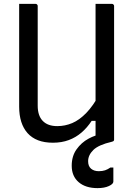

<svg xmlns="http://www.w3.org/2000/svg" viewBox="-20 -720 690 990"><path d="M568.3 0Q554.4 0 540.4 0Q526.5 0 512.3 0Q498.1 0 483.7 0Q481.7 0 479.7 -0.5Q477.7 -1 476.7 -2Q475.7 -3 474.7 -4.3Q473.7 -5.6 473.2 -7.3Q472.7 -9 472.7 -11Q472.7 -97 472.7 -183Q472.7 -269 472.7 -355.5Q472.7 -442 472.7 -528Q472.7 -614 472.7 -700Q487.1 -700 501.1 -700Q515.1 -700 529.2 -700Q543.4 -700 557.3 -700Q560.3 -700 562.8 -698.5Q565.3 -697 566.8 -694.5Q568.3 -692 568.3 -689Q568.3 -616.4 568.3 -543Q568.3 -469.7 568.3 -396.6Q568.3 -323.5 568.3 -250.4Q568.3 -177.3 568.3 -104.1Q568.3 -77.1 568.3 -50.8Q568.3 -24.6 568.3 0ZM253.1 15.9Q208.9 15.9 176.3 3.3Q143.8 -9.3 122.2 -33.4Q100.7 -57.5 89.7 -91.8Q78.8 -126.1 78.8 -169.9Q78.8 -234.1 78.8 -304.7Q78.8 -375.3 78.8 -450.3Q78.8 -525.2 78.8 -600.6Q78.8 -625.6 78.8 -650.3Q78.8 -675 78.8 -700Q100.4 -700 121.3 -700Q142.2 -700 163.4 -700Q166.8 -700 169.1 -698.5Q171.4 -697 172.9 -694.7Q174.4 -692.4 174.4 -689Q174.4 -603.7 174.4 -516.1Q174.4 -428.5 174.4 -342.4Q174.4 -256.3 174.4 -175.2Q174.4 -123.6 200.3 -96.7Q226.1 -69.7 275.4 -69.7Q315.3 -69.7 352.3 -85.3Q389.2 -100.9 424.7 -137.4Q460.1 -173.8 494.1 -235.9V-96.9H452.7Q429.4 -61.5 400.1 -36.4Q370.9 -11.2 334.4 2.3Q297.9 15.9 253.1 15.9ZM511.1 -29.8Q522.2 -31 535.1 -24.2Q548.1 -17.4 568.3 0Q568.3 3.6 566.3 6.3Q564.3 9 556.5 11Q488.2 26.8 461.3 53.3Q434.4 79.9 434.4 111.1Q434.4 137.2 449.7 150Q465.1 162.7 489.4 162.7Q507.8 162.7 521.7 158.1Q535.6 153.4 549.1 143.9H564.5Q564.5 151 564.5 160Q564.5 169 564.5 181.8Q564.5 194.6 564.5 216.2Q564.5 228.7 541.4 239.3Q518.4 250 483.1 250Q421.2 250 385.5 219.2Q349.8 188.4 349.8 134.5Q349.8 85.1 374.6 50.2Q399.3 15.2 436.3 -4.9Q473.3 -25.1 511.1 -29.8Z"/></svg>

Font: Recursive Sans Linear Light
Style: Regular
Weight: 300
Version: Version 1.085